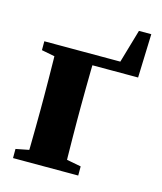

<svg xmlns="http://www.w3.org/2000/svg" viewBox="-96 -679 634 751"><g transform="rotate(15 221.5 -304.0)"><path d="M78 0Q80 -24 80.5 -60.5Q81 -97 81.5 -137Q82 -177 82 -209V-264Q82 -296 81.5 -336Q81 -376 80.5 -413Q80 -450 78 -473H235Q233 -450 232.5 -413Q232 -376 231.5 -336Q231 -296 231 -264V-209Q231 -177 231.5 -137Q232 -97 232.5 -60.5Q233 -24 235 0ZM135 -473H379L324 -436L374 -608H424L418 -431H135ZM27 0V-37L119 -55H197L291 -37V0ZM27 -437V-473H170V-419H120Z"/></g></svg>

Font: Source Serif 4 36pt
Style: Bold
Weight: 700
Designer: Frank Grießhammer
Foundry: Adobe Systems Incorporated
Version: Version 4.004;hotconv 1.0.116;makeotfexe 2.5.65601